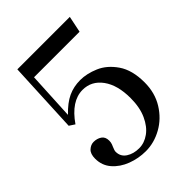

<svg xmlns="http://www.w3.org/2000/svg" viewBox="-213 -838 960 960"><g transform="rotate(-45 266.5 -358.0)"><path d="M487 -234Q487 -160 452 -103.5Q417 -47 362 -16.5Q307 14 248 14Q197 14 149.5 -4Q102 -22 72 -56.5Q42 -91 42 -139Q42 -173 59 -188.5Q76 -204 96 -204Q120 -204 138 -192Q156 -180 156 -153Q156 -140 152 -130Q148 -120 147 -118Q139 -100 139 -91Q139 -57 167 -38.5Q195 -20 235 -20Q272 -20 305.5 -44Q339 -68 360.5 -115Q382 -162 382 -228Q382 -320 343 -373.5Q304 -427 241 -427Q161 -427 94 -330L65 -349L83 -730H454L436 -643H114L101 -390Q143 -434 182 -452Q221 -470 267 -470Q313 -470 363.5 -448.5Q414 -427 450.5 -374Q487 -321 487 -234Z"/></g></svg>

Font: Shippori Mincho Medium
Style: Regular
Weight: 500
Designer: FONTDASU
Foundry: FONTDASU / Google Inc. / but / Adobe
Version: Version 3.110; ttfautohint (v1.8.3)